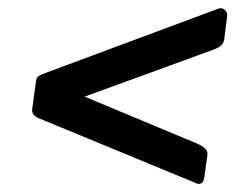

<svg xmlns="http://www.w3.org/2000/svg" viewBox="-20 -588 594 465"><path d="M475 -159Q473 -146 466.5 -143.5Q460 -141 451 -146L73 -302Q66 -305 61.5 -310.5Q57 -316 58 -324L67 -390Q68 -399 72 -402.5Q76 -406 84 -409L506 -566Q517 -571 524.5 -564Q532 -557 530 -547L523 -492Q521 -483 515 -477.5Q509 -472 495 -467L185 -354L458 -240Q471 -234 477.5 -227.5Q484 -221 482 -210Z"/></svg>

Font: Libre Franklin Thin Medium
Style: Italic
Weight: 500
Italic angle: -8°
Version: Version 3.000